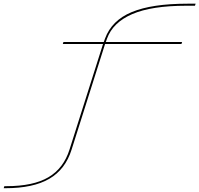

<svg xmlns="http://www.w3.org/2000/svg" viewBox="-270 -811 1078 1038"><path d="M-250 206.5 -246.5 195.5H-235Q-90.5 195.5 -8.2 147.2Q74 99 106 -3L287 -573H69.5L73 -584H291L298 -603Q334 -701 443 -746Q552 -791 743.5 -791H787.5L784 -780H736.5Q550 -780 445 -734.8Q340 -689.5 308.5 -602L302 -584H714.5L711 -573H298L117 -2Q83.5 105 -3.8 155.8Q-91 206.5 -241 206.5Z"/></svg>

Font: Anybody UltraExpanded Thin
Style: Italic
Weight: 100
Width: 9
Italic angle: -10°
Designer: Tyler Finck
Foundry: Etcetera Type Company
Version: Version 1.010; ttfautohint (v1.8.3) -l 8 -r 50 -G 200 -x 14 